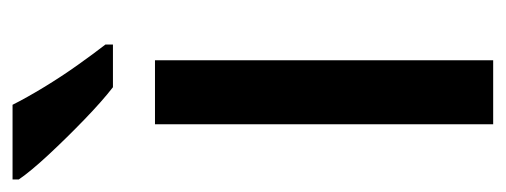

<svg xmlns="http://www.w3.org/2000/svg" viewBox="-282 -536 806 306"><g transform="rotate(-90 121.0 -383.0)"><path d="M178 0H76V-539H178ZM107 -766Q118 -744 135 -716Q152 -688 170.5 -662Q189 -636 203 -618V-606H135Q113 -623 83.5 -651.5Q54 -680 27.5 -708.5Q1 -737 -12 -756V-766Z"/></g></svg>

Font: Noto Sans Sinhala UI SemiCondensed Medium
Style: Regular
Weight: 500
Width: 4
Designer: Jelle Bosma - Monotype Design Team
Foundry: Monotype Imaging Inc.
Version: Version 2.006; ttfautohint (v1.8.4.7-5d5b)